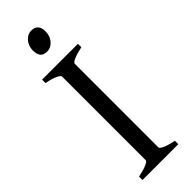

<svg xmlns="http://www.w3.org/2000/svg" viewBox="-267 -816 832 832"><g transform="rotate(-45 149.0 -399.5)"><path d="M34.2 0V-21Q67.4 -27.8 86.2 -35.9Q105 -43.9 105 -50.8V-564Q105 -569.8 87.2 -578.6Q69.3 -587.4 34.2 -594.2V-615.2H253.9V-594.2Q220.7 -587.4 201.9 -579.1Q183.1 -570.8 183.1 -564V-50.8Q183.1 -44.9 200.9 -36.4Q218.8 -27.8 253.9 -21V0ZM192.9 -752.4Q192.9 -738.8 188.5 -726.6Q184.1 -714.4 176.5 -705.3Q168.9 -696.3 158.7 -690.9Q148.4 -685.5 136.2 -685.5Q114.3 -685.5 104.7 -697.8Q95.2 -710 95.2 -732.4Q95.2 -746.1 99.6 -758.3Q104 -770.5 111.8 -779.5Q119.6 -788.6 129.6 -793.7Q139.6 -798.8 151.4 -798.8Q192.9 -798.8 192.9 -752.4Z"/></g></svg>

Font: Gentium Plus
Style: Regular
Weight: 400
Designer: J. Victor Gaultney, Annie Olsen, Iska Routamaa
Foundry: SIL International
Version: Version 1.510